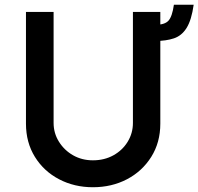

<svg xmlns="http://www.w3.org/2000/svg" viewBox="-20 -778 833 806"><path d="M205 -262Q205 -219 227.5 -183Q250 -147 287 -126Q324 -105 370 -105Q418 -105 456 -126Q494 -147 516 -183Q538 -219 538 -262V-728H653V-259Q653 -180 615 -119.5Q577 -59 513 -25.5Q449 8 370 8Q292 8 228 -25.5Q164 -59 126.5 -119.5Q89 -180 89 -259V-728H205ZM633 -674Q672 -674 687.5 -691.5Q703 -709 710 -758H793Q784 -694 763.5 -661Q743 -628 710 -617Q677 -606 633 -606Z"/></svg>

Font: Josefin Sans Thin SemiBold
Style: Regular
Weight: 600
Version: Version 2.000